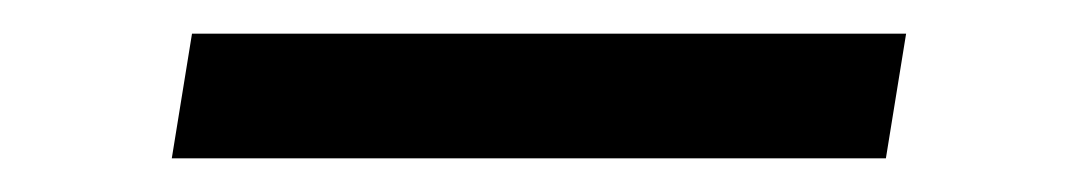

<svg xmlns="http://www.w3.org/2000/svg" viewBox="-20 -397 640 114"><path d="M82 -303 94 -377H518L506 -303Z"/></svg>

Font: Iosevka SS04 Extended Oblique
Style: Regular
Weight: 400
Width: 7
Italic angle: -9°
Monospace: yes
Designer: Belleve Invis
Foundry: Belleve Invis
Version: Version 19.0.0; ttfautohint (v1.8.4)